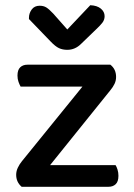

<svg xmlns="http://www.w3.org/2000/svg" viewBox="-20 -716 512 736"><path d="M63 0Q42 -18 42 -46Q42 -60 48.5 -73.5Q55 -87 64 -98L296 -384H59Q55 -391 51 -402Q47 -413 47 -426Q47 -448 57.5 -458Q68 -468 85 -468H403Q425 -451 425 -421Q425 -407 419 -394.5Q413 -382 403 -370L172 -83H423Q427 -77 430.5 -66Q434 -55 434 -42Q434 -20 423.5 -10Q413 0 396 0ZM238 -603 326 -696Q352 -695 366.5 -683Q381 -671 381 -654Q381 -640 372.5 -629Q364 -618 349 -604L291 -548Q268 -525 238 -525Q220 -525 206 -531.5Q192 -538 173 -558L91 -643V-648Q91 -665 101.5 -679.5Q112 -694 132 -694Q147 -694 157.5 -687.5Q168 -681 184 -664Z"/></svg>

Font: Baloo Paaji 2 Medium
Style: Regular
Weight: 500
Designer: Shuchita Grover, Noopur Datye and Ek Type
Foundry: Ek Type
Version: Version 1.640;hotconv 1.0.111;makeotfexe 2.5.65597; ttfautoh